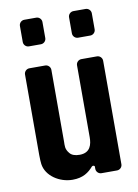

<svg xmlns="http://www.w3.org/2000/svg" viewBox="-79 -730 569 789"><g transform="rotate(-10 205.0 -335.0)"><path d="M259 -31V-22C259 -10 269 0 281 0H346C358 0 368 -10 368 -22V-454C368 -466 358 -476 346 -476H281C269 -476 259 -466 259 -454V-154C259 -124 251 -90 206 -90C187 -90 173 -95 165 -105C149 -124 152 -138 152 -154V-454C152 -466 142 -476 130 -476H64C52 -476 42 -466 42 -454V-118C42 -101 43 -89 44 -80C51 -29 106 6 160 6C204 6 228 -12 247 -34C251 -38 259 -36 259 -31ZM283 -565H334C346 -565 356 -575 356 -587V-654C356 -666 346 -676 334 -676H283C271 -676 261 -666 261 -654V-587C261 -575 271 -565 283 -565ZM78 -565H128C140 -565 150 -575 150 -587V-654C150 -666 140 -676 128 -676H78C66 -676 56 -666 56 -654V-587C56 -575 66 -565 78 -565Z"/></g></svg>

Font: DIN Rundschrift
Style: Mittel
Weight: 400
Version: Version 1.027